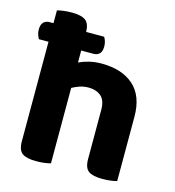

<svg xmlns="http://www.w3.org/2000/svg" viewBox="-104 -772 793 868"><g transform="rotate(15 292.5 -338.5)"><path d="M13 -529Q9 -536 5 -547Q1 -558 1 -571Q1 -594 11.5 -605Q22 -616 40 -616H58V-676Q69 -679 87 -681.5Q105 -684 127 -684Q171 -684 190.5 -669.5Q210 -655 211 -616H295Q300 -609 303.5 -597.5Q307 -586 307 -573Q307 -550 296.5 -539.5Q286 -529 268 -529H211V-473Q232 -483 258.5 -489.5Q285 -496 316 -496Q412 -496 466.5 -447.5Q521 -399 521 -302V-1Q511 2 493 4.5Q475 7 453 7Q408 7 388 -7.5Q368 -22 368 -64V-293Q368 -338 345.5 -357Q323 -376 288 -376Q265 -376 246 -369.5Q227 -363 211 -354V-1Q201 2 183 4.5Q165 7 143 7Q98 7 78 -7.5Q58 -22 58 -64V-529Z"/></g></svg>

Font: Baloo Thambi 2
Style: Bold
Weight: 700
Designer: Aadarsh Rajan and Ek Type
Foundry: Ek Type
Version: Version 1.640;hotconv 1.0.111;makeotfexe 2.5.65597; ttfautoh